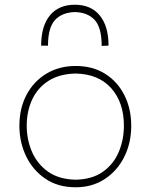

<svg xmlns="http://www.w3.org/2000/svg" viewBox="-20 -783 637 812"><path d="M300 9Q225 9 171.8 -27.2Q118.5 -63.5 90.2 -122.8Q62 -182 62 -251Q62 -325 92.2 -382Q122.5 -439 176.2 -471.5Q230 -504 300 -504Q372 -504 424.8 -470.8Q477.5 -437.5 506.2 -380.2Q535 -323 535 -251Q535 -178.5 505.5 -119.5Q476 -60.5 423 -25.8Q370 9 300 9ZM300 -23Q370.5 -24.5 415.8 -57Q461 -89.5 482.5 -141Q504 -192.5 504 -251Q504 -349.5 450.5 -409.8Q397 -470 300 -472Q231 -470.5 185 -441Q139 -411.5 116 -362Q93 -312.5 93 -251Q93 -192.5 115.2 -141Q137.5 -89.5 183.2 -57Q229 -24.5 300 -23ZM410 -589Q410 -666.5 380.5 -698.5Q351 -730.5 297 -732Q242.5 -730.5 212.8 -698.5Q183 -666.5 183 -590H154Q154 -672.5 191 -717.8Q228 -763 297 -763Q364.5 -763 401.8 -717.8Q439 -672.5 439 -590Z"/></svg>

Font: Commissioner Flair Thin
Style: Regular
Weight: 100
Designer: Kostas Bartsokas
Foundry: Kostas Bartsokas
Version: Version 1.000; ttfautohint (v1.8.3)